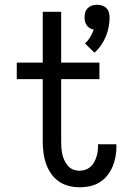

<svg xmlns="http://www.w3.org/2000/svg" viewBox="-20 -785 540 813"><path d="M380 -562 340 -601Q353 -613 362 -628Q371 -643 377 -660Q368 -661 360.5 -665.5Q353 -670 347.5 -677.5Q342 -685 340 -694Q338 -703 338 -711Q338 -722 341 -732.5Q344 -743 351.5 -750.5Q359 -758 369.5 -761.5Q380 -765 391 -765Q402 -765 412.5 -761.5Q423 -758 430.5 -750.5Q438 -743 441 -732.5Q444 -722 444 -711Q444 -691 440 -670Q436 -649 428 -630Q420 -611 408 -593.5Q396 -576 380 -562ZM317 8Q293 8 270 2Q247 -4 228 -17.5Q209 -31 195.5 -51Q182 -71 174.5 -93Q167 -115 164 -138.5Q161 -162 161 -186V-450H51V-520H161V-735H239V-520H401V-450H239V-186Q239 -172 240 -158.5Q241 -145 244 -131.5Q247 -118 253 -105.5Q259 -93 268 -82.5Q277 -72 290 -67Q303 -62 317 -62Q329 -62 341 -66Q353 -70 362.5 -78Q372 -86 378 -97Q384 -108 388 -119.5Q392 -131 393.5 -143.5Q395 -156 395 -168Q395 -170 395 -171.5Q395 -173 395 -174H472Q473 -172 473 -169.5Q473 -167 473 -164Q473 -143 469 -121Q465 -99 456.5 -79Q448 -59 434 -41.5Q420 -24 401 -12.5Q382 -1 360.5 3.5Q339 8 317 8Z"/></svg>

Font: Iosevka Slab
Style: Regular
Weight: 400
Monospace: yes
Designer: Belleve Invis
Foundry: Belleve Invis
Version: Version 11.2.4; ttfautohint (v1.8.3)